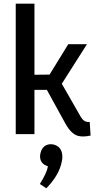

<svg xmlns="http://www.w3.org/2000/svg" viewBox="-20 -728 513 1042"><path d="M430.7 12.7Q448.2 12.7 471.7 7.8L466.8 -66.4H454.1Q433.6 -68.4 418.9 -92.8L315.4 -273.4L452.1 -488.3H350.6L249 -323.2L167 -322.3V-708H65.4V0H167V-240.2H234.4L335.9 -55.7Q366.2 -2 401.4 8.8Q415 12.7 430.7 12.7ZM318.4 124Q318.4 73.2 278.3 58.6Q267.6 54.7 256.8 54.7Q219.7 54.7 204.1 88.9Q198.2 103.5 197.3 119.1Q197.3 158.2 233.4 171.9Q237.3 173.8 240.2 174.8Q234.4 209 199.2 265.6Q197.3 268.6 196.3 270.5L231.4 293.9Q301.8 221.7 315.4 148.4Q318.4 134.8 318.4 124Z"/></svg>

Font: Yaldevi Colombo SemiBold
Style: Regular
Weight: 600
Designer: Sol Matas, Denzil Rajitha, Kosala Senevirathne and Pathum Egodawatta
Foundry: Mooniak
Version: Version 1.020 ; ttfautohint (v1.6)